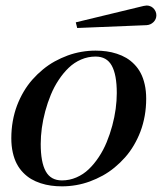

<svg xmlns="http://www.w3.org/2000/svg" viewBox="-20 -649 573 679"><path d="M498 -560 253 -550 248 -570 488 -628Q498.5 -630.5 506.9 -628.5Q515.2 -626.5 521 -621.2Q526.8 -616 529.9 -609.1Q533 -602.2 533 -595Q533 -580.9 522.7 -570.8Q512.4 -560.8 498 -560ZM199 10Q178.9 10 160.4 7.4Q141.9 4.9 123.8 -1Q105.6 -6.9 90.3 -15.9Q75 -25 61.8 -38.6Q48.6 -52.1 39.5 -69.4Q30.4 -86.6 25.2 -109.7Q20 -132.8 20 -160Q20 -191.1 25.2 -220.6Q30.5 -250.1 40.2 -275.8Q50 -301.5 63.7 -324.8Q77.4 -348.1 94.6 -367.5Q111.8 -386.9 131.6 -403.2Q151.4 -419.6 173.6 -431.9Q195.9 -444.1 219.5 -452.8Q243.1 -461.4 268 -465.7Q292.9 -470 318 -470Q338.1 -470 356.6 -467.4Q375.1 -464.9 393.2 -459Q411.4 -453.1 426.7 -444.1Q442 -435 455.2 -421.4Q468.4 -407.9 477.5 -390.6Q486.6 -373.4 491.8 -350.3Q497 -327.2 497 -300Q497 -268.9 491.8 -239.4Q486.5 -209.9 476.8 -184.2Q467 -158.5 453.3 -135.2Q439.6 -111.9 422.4 -92.5Q405.2 -73.1 385.4 -56.8Q365.6 -40.4 343.4 -28.1Q321.1 -15.9 297.5 -7.2Q273.9 1.4 249 5.7Q224.1 10 199 10ZM199 -11Q225.9 -11 250.3 -21.6Q274.8 -32.2 293.9 -50.6Q313.1 -68.9 329.4 -93.6Q345.8 -118.2 357.3 -146.3Q368.9 -174.4 377 -204.5Q385.1 -234.6 389.1 -263.9Q393 -293.1 393 -320Q393 -384.8 375.2 -416.9Q357.5 -449 318 -449Q291.1 -449 266.7 -438.4Q242.2 -427.8 223.1 -409.4Q203.9 -391.1 187.6 -366.4Q171.2 -341.8 159.7 -313.7Q148.1 -285.6 140 -255.5Q131.9 -225.4 127.9 -196.1Q124 -166.9 124 -140Q124 -75.2 141.8 -43.1Q159.5 -11 199 -11Z"/></svg>

Font: Bodoni* 11
Style: Italic
Weight: 400
Italic angle: -13°
Version: Version 1.002